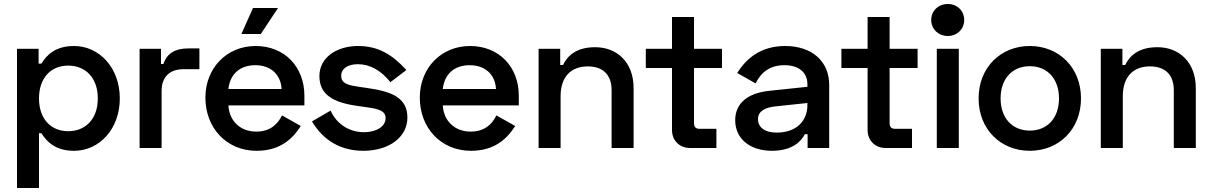

<svg xmlns="http://www.w3.org/2000/svg" viewBox="-20 -740 6058 960"><path d="M65 200H175V-74H187C214 -31 258 14 350 14C477 14 579 -95 579 -248C579 -401 477 -510 350 -510C258 -510 214 -466 187 -422H173V-496H65ZM321 -84C234 -84 175 -146 175 -248C175 -350 234 -412 321 -412C406 -412 469 -353 469 -248C469 -143 406 -84 321 -84Z M785 -496H678V0H788V-285C788 -357 830 -394 897 -394H977V-498H923C856 -498 815 -474 797 -420H785Z M1245 -700 1187 -570H1284L1370 -700ZM1007 -252C1007 -100 1113 14 1263 14C1388 14 1448 -54 1484 -110L1390 -163C1369 -120 1332 -82 1261 -82C1181 -82 1126 -136 1122 -213H1502V-261C1502 -407 1402 -510 1258 -510C1114 -510 1007 -400 1007 -252ZM1122 -295C1130 -369 1179 -414 1257 -414C1333 -414 1384 -368 1388 -295Z M1577 -360C1577 -267 1645 -227 1770 -210L1798 -206C1851 -198 1908 -194 1908 -150C1908 -106 1860 -79 1800 -79C1728 -79 1664 -118 1633 -187L1540 -133C1582 -62 1659 14 1797 14C1926 14 2017 -55 2017 -152C2017 -249 1944 -283 1809 -301L1781 -305C1728 -313 1686 -319 1686 -361C1686 -397 1719 -419 1769 -419C1831 -419 1886 -387 1932 -329L2012 -390C1940 -468 1871 -510 1770 -510C1663 -510 1577 -452 1577 -360Z M2079 -252C2079 -100 2185 14 2335 14C2460 14 2520 -54 2556 -110L2462 -163C2441 -120 2404 -82 2333 -82C2253 -82 2198 -136 2194 -213H2574V-261C2574 -407 2474 -510 2330 -510C2186 -510 2079 -400 2079 -252ZM2194 -295C2202 -369 2251 -414 2329 -414C2405 -414 2456 -368 2460 -295Z M2673 -496V0H2783V-259C2783 -354 2833 -408 2919 -408C2995 -408 3038 -366 3038 -289V0H3148V-299C3148 -431 3063 -504 2956 -504C2862 -504 2817 -461 2795 -415H2781V-496Z M3209 -496V-400H3340V-90C3340 -37 3378 0 3430 0H3562V-96H3477C3459 -96 3450 -105 3450 -125V-400H3590V-496H3450V-655H3340V-496Z M3666 -375 3758 -323C3785 -378 3829 -414 3902 -414C3976 -414 4017 -376 4017 -319V-306L3827 -286C3718 -275 3656 -223 3656 -139C3656 -47 3729 14 3840 14C3944 14 3988 -36 4004 -69H4018V0H4126V-316C4126 -433 4040 -510 3906 -510C3786 -510 3713 -450 3666 -375ZM3770 -144C3770 -184 3804 -202 3856 -208L4017 -225V-214C4017 -138 3965 -77 3863 -77C3803 -77 3770 -104 3770 -144Z M4187 -496V-400H4318V-90C4318 -37 4356 0 4408 0H4540V-96H4455C4437 -96 4428 -105 4428 -125V-400H4568V-496H4428V-655H4318V-496Z M4636 -640C4636 -594 4673 -560 4719 -560C4765 -560 4801 -594 4801 -640C4801 -687 4765 -720 4719 -720C4673 -720 4636 -687 4636 -640ZM4774 -496H4664V0H4774Z M4873 -248C4873 -93 4984 14 5129 14C5274 14 5385 -93 5385 -248C5385 -403 5274 -510 5129 -510C4984 -510 4873 -403 4873 -248ZM4983 -248C4983 -347 5042 -409 5129 -409C5216 -409 5275 -347 5275 -248C5275 -149 5216 -87 5129 -87C5042 -87 4983 -149 4983 -248Z M5484 -496V0H5594V-259C5594 -354 5644 -408 5730 -408C5806 -408 5849 -366 5849 -289V0H5959V-299C5959 -431 5874 -504 5767 -504C5673 -504 5628 -461 5606 -415H5592V-496Z"/></svg>

Font: Space Text SemiBold
Style: Regular
Weight: 600
Designer: Florian Karsten (Space Text), Colophon Foundry (Space Mono)
Foundry: Florian Karsten
Version: Version 1.003;PS 001.003;hotconv 1.0.88;makeotf.lib2.5.64775